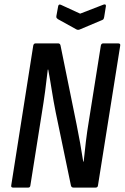

<svg xmlns="http://www.w3.org/2000/svg" viewBox="-20 -852 566 872"><path d="M40 0Q29 0 31 -10L131 -645Q133 -655 142 -655H244Q253 -655 255 -645L328 -286Q336 -246 344 -202Q352 -158 358 -118H360Q364 -159 370 -208.5Q376 -258 383 -299L438 -645Q440 -655 449 -655H516Q528 -655 526 -645L425 -10Q424 0 414 0H314Q304 0 302 -10L233 -342Q223 -392 215 -443Q207 -494 199 -536H197Q192 -490 185 -438Q178 -386 170 -338L118 -10Q117 0 108 0ZM450 -831Q462 -835 461 -824L453 -774Q452 -769 450.5 -766Q449 -763 444 -761L342 -718Q335 -715 328 -718L243 -765Q240 -767 237.5 -770Q235 -773 236 -779L244 -823Q246 -835 257 -830L344 -790Z"/></svg>

Font: Sofia Sans Condensed SemiBold
Style: Italic
Weight: 600
Italic angle: -9°
Version: Version 4.100